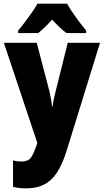

<svg xmlns="http://www.w3.org/2000/svg" viewBox="-20 -786 567 1046"><path d="M1 -553H180L249 -290Q254 -269 258 -246.5Q262 -224 263 -207H267Q270 -239 283 -288L349 -553H525L343 35Q309 145 258.5 192.5Q208 240 123 240Q102 240 84 238Q66 236 51 232V88Q72 94 96 94Q132 94 147.5 74Q163 54 181 0L183 -8ZM345 -766Q364 -733 392 -694Q420 -655 449 -620V-606H342Q324 -619 305 -637Q286 -655 264 -679Q241 -654 222.5 -636Q204 -618 188 -606H79V-620Q94 -637 114.5 -664Q135 -691 154.5 -719Q174 -747 184 -766Z"/></svg>

Font: Noto Sans Lao Looped Condensed Black
Style: Regular
Weight: 900
Width: 3
Designer: Mark Frömberg, Ben Mitchell
Foundry: The Fontpad Ltd
Version: Version 1.002; ttfautohint (v1.8.4.7-5d5b)